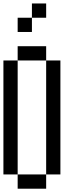

<svg xmlns="http://www.w3.org/2000/svg" viewBox="-20 -1187 457 1123"><path d="M0 -166.7V-833.3H83.3V-166.7ZM83.3 -1000V-1083.3H166.7V-1000ZM83.3 -916.7H250V-833.3H83.3ZM83.3 -166.7H250V-83.3H83.3ZM250 -1166.7V-1083.3H166.7V-1166.7ZM250 -166.7V-833.3H333.3V-166.7Z"/></svg>

Font: Galmuri11 Condensed
Style: Regular
Weight: 400
Width: 3
Designer: Lee Minseo (quiple)
Version: Version 2.399;hotconv 1.1.1;makeotfexe 2.6.0 DEVELOPMENT